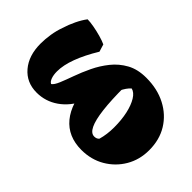

<svg xmlns="http://www.w3.org/2000/svg" viewBox="-220 -833 952 952"><g transform="rotate(-45 255.5 -357.5)"><path d="M252 20Q185 20 131.5 -11.5Q78 -43 46.5 -97Q15 -151 15 -219Q15 -266 31 -303Q47 -340 79 -366.5Q111 -393 158 -408L388 -289Q294 -289 231.5 -281.5Q169 -274 138 -259Q107 -244 107 -221Q107 -204 118 -195Q160 -183 209 -183Q262 -183 304.5 -192.5Q347 -202 374.5 -219Q402 -236 407 -258Q390 -278 355.5 -294Q321 -310 252 -329L194 -383Q130 -413 94.5 -464Q59 -515 59 -577Q59 -648 110 -691.5Q161 -735 245 -735Q277 -735 311.5 -729.5Q346 -724 376 -713Q409 -703 441 -687.5Q473 -672 495 -655Q495 -637 490 -609.5Q485 -582 477.5 -555.5Q470 -529 462 -512L423 -500Q359 -539 304 -559.5Q249 -580 205 -580Q180 -580 162.5 -573.5Q145 -567 140 -556Q149 -543 178 -531Q207 -519 247.5 -504.5Q288 -490 331 -469.5Q374 -449 411.5 -419Q449 -389 472.5 -346.5Q496 -304 496 -244Q496 -166 465 -106.5Q434 -47 379.5 -13.5Q325 20 252 20Z"/></g></svg>

Font: Eczar ExtraBold
Style: Regular
Weight: 800
Designer: Vaibhav Singh
Foundry: Rosetta Type Foundry
Version: Version 2.000